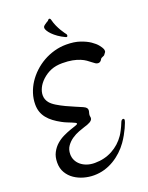

<svg xmlns="http://www.w3.org/2000/svg" viewBox="-169 -953 847 1098"><g transform="rotate(-20 254.5 -403.5)"><path d="M312.5 -695.8Q360.8 -695.8 395.8 -683.8Q430.7 -671.9 454.1 -656Q477.5 -640.1 490.2 -624Q502.9 -607.9 506.3 -599.1Q508.3 -594.7 508.5 -591.6Q508.8 -588.4 508.8 -585.9Q508.8 -580.1 506.1 -577.6Q503.4 -575.2 499.5 -568.8Q496.6 -564 492.9 -562Q489.3 -560.1 485.1 -558.6Q481 -557.1 477.3 -554.9Q473.6 -552.7 471.2 -547.9Q463.4 -533.2 449.2 -533.2Q440.9 -533.2 433.1 -538.3Q425.3 -543.5 415.5 -551.3Q405.8 -559.1 392.8 -568.4Q379.9 -577.6 361.1 -585.4Q342.3 -593.3 316.4 -598.4Q290.5 -603.5 254.9 -603.5Q215.8 -603.5 186.3 -591.6Q156.7 -579.6 131.3 -556.2Q109.4 -535.6 98.4 -512.7Q87.4 -489.7 87.4 -468.3Q87.4 -443.4 103.5 -422.9Q115.2 -408.2 138.4 -394Q161.6 -379.9 188.2 -367.2Q214.8 -354.5 240.5 -344Q266.1 -333.5 282.2 -326.2Q296.4 -319.8 301 -313.5Q305.7 -307.1 305.7 -300.3Q305.7 -293 303 -284.9Q300.3 -276.9 300.3 -268.6Q300.3 -264.6 301.3 -261.2Q302.2 -257.8 302.2 -254.4Q302.2 -246.6 297.6 -241Q293 -235.4 285.4 -231Q277.8 -226.6 268.1 -223.1Q258.3 -219.7 248.5 -216.8Q234.4 -212.4 212.4 -204.1Q190.4 -195.8 169.9 -181.9Q149.4 -168 134.8 -147.5Q120.1 -127 120.1 -97.7Q120.1 -78.1 128.4 -61Q136.7 -43.9 152.1 -31Q167.5 -18.1 189 -10.7Q210.4 -3.4 236.3 -3.4Q295.4 -3.4 343.3 -29.3Q391.1 -55.2 421.9 -100.1Q428.7 -109.9 438.2 -128.2Q447.8 -146.5 458.5 -172.9Q460.9 -178.7 464.8 -181.9Q468.8 -185.1 472.7 -185.1Q475.6 -185.1 477.8 -182.9Q480 -180.7 480 -176.8Q480 -172.9 475.6 -160.4Q471.2 -147.9 463.4 -131.1Q455.6 -114.3 444.6 -94.7Q433.6 -75.2 420.9 -57.1Q403.3 -32.2 380.1 -10.5Q356.9 11.2 329.8 27.3Q302.7 43.5 272 52.5Q241.2 61.5 207.5 61.5Q177.2 61.5 146.5 53Q115.7 44.4 90.6 27.3Q65.4 10.3 49.6 -16.1Q33.7 -42.5 33.7 -78.1Q33.7 -113.8 47.4 -139.4Q61 -165 81.3 -182.6Q101.6 -200.2 125.2 -211.4Q148.9 -222.7 169.2 -229.7Q189.5 -236.8 203.1 -241.2Q216.8 -245.6 216.8 -250Q216.8 -253.4 209.7 -257.1Q202.6 -260.7 191.2 -265.4Q179.7 -270 165 -275.9Q150.4 -281.7 135.3 -290Q110.8 -303.2 91.3 -317.9Q71.8 -332.5 57.9 -349.9Q43.9 -367.2 36.6 -387.9Q29.3 -408.7 29.3 -434.1Q29.3 -467.8 39.8 -500.5Q50.3 -533.2 69.3 -562.3Q88.4 -591.3 114.5 -615.7Q140.6 -640.1 172.1 -658Q203.6 -675.8 239.3 -685.8Q274.9 -695.8 312.5 -695.8ZM335 -751Q336.9 -747.6 336.9 -743.7Q336.9 -740.2 335.2 -737.8Q333.5 -735.4 330.1 -735.4Q328.1 -735.4 325.2 -736.8Q301.8 -747.6 283.4 -760.5Q265.1 -773.4 252.7 -786.1Q240.2 -798.8 233.9 -809.8Q227.5 -820.8 227.5 -827.6Q227.5 -834.5 231.7 -838.9Q235.8 -843.3 251.5 -853.5Q253.9 -855.5 256.1 -856Q258.3 -856.4 260.7 -858.9Q263.7 -861.8 266.1 -864.7Q268.6 -867.7 271.5 -867.7Q278.3 -867.7 280.8 -857.9Q286.1 -836.4 294.4 -818.4Q302.7 -800.3 311 -786.4Q319.3 -772.5 325.9 -763.4Q332.5 -754.4 335 -751Z"/></g></svg>

Font: Engagement
Style: Regular
Weight: 400
Designer: Astigmatic (AOETI)
Foundry: Astigmatic (AOETI)
Version: Version 1.000